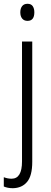

<svg xmlns="http://www.w3.org/2000/svg" viewBox="-41 -751 267 1012"><path d="M66 -686Q66 -706 75.5 -718.5Q85 -731 104 -731Q123 -731 131.5 -718.5Q140 -706 140 -686Q140 -641 104 -641Q86 -641 76 -653Q66 -665 66 -686ZM27 241Q12 241 0 238.5Q-12 236 -21 232V183Q-1 191 20 191Q75 191 75 100V-532H129V102Q129 175 102 207.5Q75 240 27 241Z"/></svg>

Font: Noto Sans Telugu Condensed Light
Style: Regular
Weight: 300
Width: 3
Designer: Jelle Bosma - Monotype Design Team
Foundry: Monotype Imaging Inc.
Version: Version 2.005; ttfautohint (v1.8.4.7-5d5b)